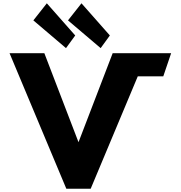

<svg xmlns="http://www.w3.org/2000/svg" viewBox="-20 -1149 1100 1169"><path d="M183.1 -1024.9 265.1 -1128.9 438 -933.1 381.8 -856ZM394 -1024.9 476.1 -1128.9 648.9 -933.1 592.8 -856ZM38.1 -825.2H250L458 -283.2L666 -825.2H1022L974.1 -684.1H818.8L532.2 0H383.8Z"/></svg>

Font: Hussar Preview
Style: Bold
Weight: 700
Foundry: Cannot Into Space Fonts, PlusOne Fonts
Version: Version 2.29RC2 "Millennial"